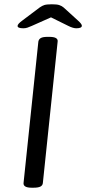

<svg xmlns="http://www.w3.org/2000/svg" viewBox="-20 -874 402 896"><path d="M128 2Q87 2 90 -21L159 -680Q161 -691 170.5 -696.5Q180 -702 202 -702H210Q252 -702 249 -680L180 -20Q179 -9 169 -3.5Q159 2 136 2ZM89 -742Q62 -742 62 -753Q62 -762 84 -778L165 -839Q176 -847 187 -850.5Q198 -854 222 -854Q245 -854 256 -850.5Q267 -847 277 -839L344 -778Q362 -762 362 -754Q362 -742 336 -742Q321 -742 299 -753L218 -793L128 -753Q117 -748 108 -745Q99 -742 89 -742Z"/></svg>

Font: Asap Expanded Expanded Regular
Style: Italic
Weight: 400
Width: 7
Italic angle: -6°
Designer: Pablo Cosgaya
Foundry: Omnibus-Type
Version: Version 3.001; ttfautohint (v1.8.4.7-5d5b)